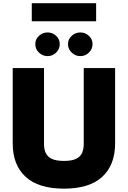

<svg xmlns="http://www.w3.org/2000/svg" viewBox="-20 -1154 785 1180"><path d="M570.8 -1134.3V-1023.4H175.3V-1134.3ZM196.8 -882.8Q196.8 -913.1 219.5 -933.8Q242.2 -954.6 272.5 -954.6Q302.7 -954.6 325 -933.8Q347.2 -913.1 347.2 -882.8Q347.2 -852.5 325 -830.8Q302.7 -809.1 272.5 -809.1Q242.2 -809.1 219.5 -830.8Q196.8 -852.5 196.8 -882.8ZM397.9 -882.8Q397.9 -913.1 420.7 -933.8Q443.4 -954.6 473.6 -954.6Q503.9 -954.6 526.4 -933.8Q548.8 -913.1 548.8 -882.8Q548.8 -852.5 526.4 -830.8Q503.9 -809.1 473.6 -809.1Q443.4 -809.1 420.7 -830.8Q397.9 -852.5 397.9 -882.8ZM494.6 -735.8H687.5V-272.5Q687.5 -140.6 608.6 -67.6Q529.8 5.4 373 5.4Q216.3 5.4 137.2 -67.6Q58.1 -140.6 58.1 -272.5V-735.8H250.5V-268.6Q250.5 -238.3 260.7 -214.8Q271 -191.4 297.6 -178.2Q324.2 -165 373 -165Q422.4 -165 448.5 -178.2Q474.6 -191.4 484.6 -214.8Q494.6 -238.3 494.6 -268.6Z"/></svg>

Font: Estedad-FD Black
Style: Regular
Weight: 900
Designer: Amin Abedi
Version: Version 7.3